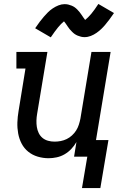

<svg xmlns="http://www.w3.org/2000/svg" viewBox="-20 -793 640 972"><path d="M237 -604 158 -650Q170 -668 181 -682.5Q192 -697 202.5 -709Q213 -721 223 -731Q233 -741 247 -750.5Q261 -760 276.5 -766Q292 -772 307 -772Q317 -772 325.5 -770Q334 -768 342.5 -764.5Q351 -761 357.5 -756.5Q364 -752 371 -745Q378 -738 383 -731.5Q388 -725 392.5 -718.5Q397 -712 402 -704.5Q407 -697 411 -692Q426 -704 442 -723Q458 -742 478 -773L557 -727Q545 -709 534 -694.5Q523 -680 513 -668Q503 -656 492.5 -646Q482 -636 468.5 -626.5Q455 -617 439.5 -611Q424 -605 408 -605Q399 -605 390.5 -607Q382 -609 373.5 -612.5Q365 -616 358.5 -620.5Q352 -625 345 -632Q338 -639 332.5 -645.5Q327 -652 323 -658.5Q319 -665 313.5 -672.5Q308 -680 304 -685Q289 -673 273.5 -654Q258 -635 237 -604ZM488 159H395L422 0H355L367 -74Q356 -55 341 -39Q326 -23 307 -12Q288 -1 267 3.5Q246 8 226 8Q198 8 171 0Q144 -8 123 -25Q102 -42 89.5 -66Q77 -90 72 -117.5Q67 -145 68 -173.5Q69 -202 74 -231L109 -446H63V-530H220L168 -217Q165 -200 164.5 -183Q164 -166 166.5 -150Q169 -134 176 -119.5Q183 -105 195 -95Q207 -85 223 -80.5Q239 -76 256 -76Q272 -76 287.5 -79Q303 -82 317.5 -89Q332 -96 344.5 -107.5Q357 -119 365.5 -132.5Q374 -146 379 -161.5Q384 -177 387 -192L443 -530H540L466 -84H529Z"/></svg>

Font: Iosevka Slab Medium Extended
Style: Italic
Weight: 500
Width: 7
Italic angle: -9°
Monospace: yes
Designer: Belleve Invis
Foundry: Belleve Invis
Version: Version 11.1.0; ttfautohint (v1.8.3)